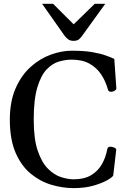

<svg xmlns="http://www.w3.org/2000/svg" viewBox="-20 -974 682 1009"><path d="M367.2 14.6Q308.6 14.6 249.3 -3.2Q189.9 -21 140.6 -62Q91.3 -103 61.5 -172.4Q31.7 -241.7 31.7 -344.7Q31.7 -441.4 62.3 -510.5Q92.8 -579.6 141.6 -623Q190.4 -666.5 247.3 -687Q304.2 -707.5 356.9 -707.5Q421.9 -707.5 465.1 -700Q508.3 -692.4 535.9 -682.4Q563.5 -672.4 580.6 -664.6L591.3 -511.7Q592.3 -503.4 583.5 -497.8Q574.7 -492.2 568.8 -492.2Q567.4 -492.2 566.2 -491.9Q564.9 -491.7 563.5 -491.7Q557.1 -491.7 552.2 -494.9Q547.4 -498 546.4 -505.9Q535.2 -546.9 512 -582.3Q488.8 -617.7 450.7 -639.2Q412.6 -660.6 356 -660.6Q324.7 -660.6 290 -650.6Q255.4 -640.6 225.3 -609.4Q195.3 -578.1 176.3 -514.9Q157.2 -451.7 157.2 -344.7Q157.2 -243.2 178.5 -181.2Q199.7 -119.1 232.7 -86.7Q265.6 -54.2 301.5 -43Q337.4 -31.7 366.7 -31.7Q422.4 -31.7 458.3 -53Q494.1 -74.2 514.6 -109.6Q535.2 -145 543 -187Q544.9 -196.8 549.1 -200Q553.2 -203.1 561 -203.1Q566.9 -203.1 578.9 -199Q590.8 -194.8 590.8 -186.5L575.2 -52.7Q574.7 -45.9 547.9 -29.5Q521 -13.2 474.4 0.7Q427.7 14.6 367.2 14.6ZM367.2 -759.3Q349.6 -759.3 339.4 -766.6Q329.1 -773.9 320.8 -784.2L201.2 -954.1H258.8L367.2 -846.2L478 -954.1H533.2L413.6 -788.6Q405.8 -776.4 395.5 -767.8Q385.3 -759.3 367.2 -759.3Z"/></svg>

Font: Gelasio
Style: Regular
Weight: 400
Designer: Eben Sorkin
Foundry: Eben Sorkin
Version: Version 1.008